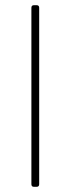

<svg xmlns="http://www.w3.org/2000/svg" viewBox="-20 -720 271 740"><path d="M101 -10V-690Q101 -700 111 -700H121Q131 -700 131 -690V-10Q131 0 121 0H111Q101 0 101 -10Z"/></svg>

Font: Barlow Semi Condensed Thin
Style: Regular
Weight: 250
Width: 4
Designer: Jeremy Tribby
Foundry: Tribby Type
Version: Version 1.408